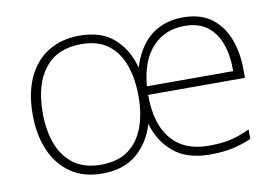

<svg xmlns="http://www.w3.org/2000/svg" viewBox="-64 -642 1090 754"><g transform="rotate(-10 481.5 -264.5)"><path d="M706 -539Q774 -539 817.5 -507Q861 -475 882.5 -419.5Q904 -364 904 -294V-263H518Q518 -147 569.5 -86Q621 -25 718 -25Q767 -25 802.5 -32.5Q838 -40 883 -61V-23Q844 -6 805.5 2Q767 10 718 10Q627 10 573.5 -34Q520 -78 499 -151Q478 -79 426 -34.5Q374 10 288 10Q213 10 162 -25.5Q111 -61 84.5 -123Q58 -185 58 -265Q58 -350 86 -411.5Q114 -473 167 -506Q220 -539 293 -539Q380 -539 430.5 -493.5Q481 -448 500 -375Q514 -423 541.5 -460.5Q569 -498 610 -518.5Q651 -539 706 -539ZM293 -505Q198 -505 148 -442Q98 -379 98 -265Q98 -193 119 -139Q140 -85 182 -55Q224 -25 288 -25Q355 -25 397 -55Q439 -85 459.5 -139Q480 -193 480 -264Q480 -333 461 -387.5Q442 -442 401 -473.5Q360 -505 293 -505ZM706 -505Q627 -505 577.5 -452Q528 -399 519 -297H863Q864 -359 847 -406Q830 -453 795 -479Q760 -505 706 -505Z"/></g></svg>

Font: Noto Sans Armenian ExtraLight
Style: Regular
Weight: 250
Designer: Monotype Design Team
Foundry: Monotype Imaging Inc.
Version: Version 2.007